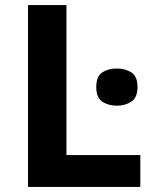

<svg xmlns="http://www.w3.org/2000/svg" viewBox="-20 -734 605 754"><path d="M90 0V-714H241V-125H531V0ZM439 -465Q472 -465 496 -449.5Q520 -434 520 -392Q520 -351 496 -335Q472 -319 439 -319Q405 -319 381.5 -335Q358 -351 358 -392Q358 -434 381.5 -449.5Q405 -465 439 -465Z"/></svg>

Font: Noto Sans IKEA
Style: Bold
Weight: 600
Designer: Monotype Design Team
Foundry: Monotype Imaging Inc.
Version: Version 2.001